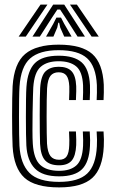

<svg xmlns="http://www.w3.org/2000/svg" viewBox="-20 -804 500 834"><path d="M236.8 10Q132.2 10 86.2 -31.9Q40.2 -73.8 34.8 -167.5Q33.8 -187 33.1 -223.2Q32.5 -259.5 32.5 -300.6Q32.5 -341.8 33.1 -377Q33.8 -412.2 34.8 -429.8Q41.2 -528.8 89.2 -569.4Q137.2 -610 234.8 -610Q335.2 -610 380.8 -569.6Q426.2 -529.2 430.8 -436Q431.5 -420.5 431 -401.9Q430.5 -383.2 429.8 -369.2H399.8Q400.5 -384.2 401 -401.4Q401.5 -418.5 400.8 -434.8Q396.8 -515.8 358.4 -550.9Q320 -586 234.8 -586Q151.5 -586 111 -550.2Q70.5 -514.5 64.8 -428Q63.5 -409.2 63 -373Q62.5 -336.8 62.5 -295.6Q62.5 -254.5 63.1 -220.1Q63.8 -185.8 64.5 -170.8Q69 -92.2 107.8 -53.1Q146.5 -14 236.8 -14Q320.8 -14 358.8 -50.1Q396.8 -86.2 400.8 -169Q401.5 -184.5 401.4 -197.8Q401.2 -211 399.8 -233H429.8Q431.2 -212 431.4 -198.2Q431.5 -184.5 430.8 -168Q426.2 -72.5 381.1 -31.2Q336 10 236.8 10ZM236.8 -38Q164.5 -38 131.4 -72.2Q98.2 -106.5 94.5 -171.8Q93.5 -187.2 93 -221.2Q92.5 -255.2 92.5 -295.8Q92.5 -336.2 93 -372Q93.5 -407.8 94.8 -426.2Q99.8 -498.5 132 -530.2Q164.2 -562 234.8 -562Q302 -562 334.8 -533.1Q367.5 -504.2 370.8 -434Q371.5 -419.2 371 -402.4Q370.5 -385.5 369.8 -369.2H339.8Q340.5 -386.5 341 -402.6Q341.5 -418.8 340.8 -433.2Q338 -493 311.1 -515.5Q284.2 -538 234.8 -538Q184.2 -538 156.5 -513.6Q128.8 -489.2 124.5 -424Q124 -416.2 123.1 -386Q122.2 -355.8 121.6 -316Q121 -276.2 121 -238.8Q121 -201.2 122.5 -179Q126.8 -113.5 154.6 -87.8Q182.5 -62 236.8 -62Q285.5 -62 311.6 -85.4Q337.8 -108.8 340.8 -170.5Q341.2 -183.2 341.2 -195.6Q341.2 -208 339.8 -233H369.8Q371.5 -207 371.4 -195.2Q371.2 -183.5 370.8 -169.8Q367.5 -99.5 336.2 -68.8Q305 -38 236.8 -38ZM236.8 -86Q196 -86 176.2 -107.2Q156.5 -128.5 154 -179.8Q153.2 -197 152.9 -230.9Q152.5 -264.8 152.5 -303.4Q152.5 -342 153 -374.6Q153.5 -407.2 154.5 -422.2Q158 -476.5 179 -495.2Q200 -514 234.8 -514Q272.8 -514 290.9 -494.6Q309 -475.2 311 -430.2Q311.5 -423.2 311.2 -408.1Q311 -393 309.8 -369.2H280Q280.8 -389.2 281.1 -404.9Q281.5 -420.5 281 -429Q279.5 -461 268.8 -475.5Q258 -490 234.8 -490Q211.5 -490 199.2 -474.6Q187 -459.2 184.5 -420.5Q183.5 -403.8 183 -369.6Q182.5 -335.5 182.5 -296.6Q182.5 -257.8 183 -225.5Q183.5 -193.2 184.2 -180Q186.8 -142.5 199.1 -126.2Q211.5 -110 236.8 -110Q259.8 -110 269.8 -125.1Q279.8 -140.2 280.8 -173.8Q281.2 -186 281.2 -195.5Q281.2 -205 279.8 -233H309.8Q311 -211.8 311.2 -197.1Q311.5 -182.5 311 -173.8Q308.8 -126.8 291.4 -106.4Q274 -86 236.8 -86ZM61 -645 156 -784H186L92 -645ZM121 -645 211 -784H259L349 -645H317L265.2 -726L241 -762.5H229L204.8 -725.8L153 -645ZM378 -645 284 -784H314L409 -645ZM180 -645 211.5 -700.8 225 -727.5H245L258.8 -700.8L291 -645H259L241.5 -684.5L237 -705.2H233L228.8 -684.5L212 -645Z"/></svg>

Font: Big Shoulders Inline Display Black
Style: Regular
Weight: 900
Designer: Patric King
Foundry: XO Type Co
Version: Version 1.000